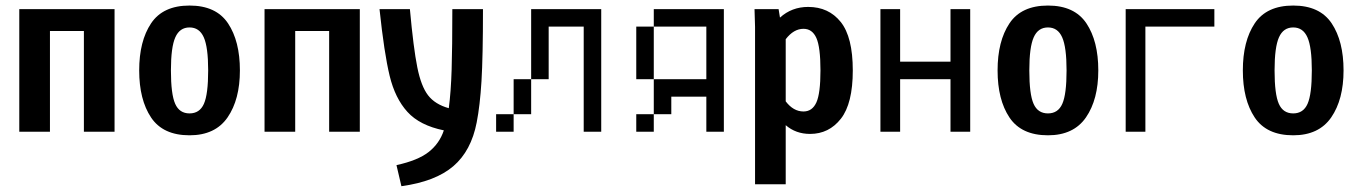

<svg xmlns="http://www.w3.org/2000/svg" viewBox="-20 -470 4852 685"><path d="M279.3 0V-359.4H158.2V0H48.8V-437.5H388.7V0Z M476.6 -218.8Q476.6 -323.2 519 -386.7Q561.5 -450.2 656.2 -450.2Q751 -450.2 793.5 -386.7Q835.9 -323.2 835.9 -218.8Q835.9 -115.2 792 -51.3Q748 12.7 656.2 12.7Q561.5 12.7 519 -50.8Q476.6 -114.3 476.6 -218.8ZM722.7 -218.8Q722.7 -301.8 707 -336.9Q691.4 -372.1 656.2 -372.1Q621.1 -372.1 605.5 -336.9Q589.8 -301.8 589.8 -218.8Q589.8 -133.8 605 -99.6Q620.1 -65.4 656.2 -65.4Q692.4 -65.4 707.5 -99.6Q722.7 -133.8 722.7 -218.8Z M1154.3 0V-359.4H1033.2V0H923.8V-437.5H1263.7V0Z M1703.1 -437.5Q1703.1 -267.6 1697.8 -180.2Q1692.4 -92.8 1680.7 -33.2Q1661.1 68.4 1597.2 123Q1533.2 177.7 1412.1 194.3L1394.5 119.1Q1470.7 102.5 1509.3 72.3Q1547.9 42 1563.5 -4.9Q1477.5 -22.5 1433.6 -70.8Q1389.6 -119.1 1370.1 -199.7Q1350.6 -280.3 1334 -437.5H1442.4Q1455.1 -297.9 1468.8 -230Q1482.4 -162.1 1507.3 -129.9Q1532.2 -97.7 1581.1 -84Q1588.9 -142.6 1591.3 -221.7Q1593.8 -300.8 1593.8 -437.5Z M2125 -437.5V0H2062.5V-375H1937.5V-187.5H1875V-437.5ZM1812.5 -187.5H1875V-62.5H1812.5ZM1750 0V-62.5H1812.5V0Z M2562.5 -437.5V0H2500V-125H2375V-62.5H2312.5V-187.5H2500V-375H2312.5V-437.5ZM2312.5 -187.5H2250V-375H2312.5ZM2250 0V-62.5H2312.5V0Z M3022.5 -218.8Q3022.5 -100.6 2980 -46.4Q2937.5 7.8 2870.1 7.8Q2819.3 7.8 2783.2 -23.4V187.5H2673.8V-374L2671.9 -437.5H2757.8L2762.7 -407.2Q2804.7 -445.3 2863.3 -445.3Q2936.5 -445.3 2979.5 -391.6Q3022.5 -337.9 3022.5 -218.8ZM2907.2 -218.8Q2907.2 -301.8 2892.6 -334.5Q2877.9 -367.2 2846.7 -367.2Q2811.5 -367.2 2783.2 -330.1V-108.4Q2810.5 -72.3 2846.7 -72.3Q2877.9 -72.3 2892.6 -104.5Q2907.2 -136.7 2907.2 -218.8Z M3371.1 0V-187.5H3191.4V0H3121.1V-437.5H3191.4V-250H3371.1V-437.5H3441.4V0Z M3539.1 -218.8Q3539.1 -323.2 3581.5 -386.7Q3624 -450.2 3718.8 -450.2Q3813.5 -450.2 3856 -386.7Q3898.4 -323.2 3898.4 -218.8Q3898.4 -115.2 3854.5 -51.3Q3810.5 12.7 3718.8 12.7Q3624 12.7 3581.5 -50.8Q3539.1 -114.3 3539.1 -218.8ZM3785.2 -218.8Q3785.2 -301.8 3769.5 -336.9Q3753.9 -372.1 3718.8 -372.1Q3683.6 -372.1 3668 -336.9Q3652.3 -301.8 3652.3 -218.8Q3652.3 -133.8 3667.5 -99.6Q3682.6 -65.4 3718.8 -65.4Q3754.9 -65.4 3770 -99.6Q3785.2 -133.8 3785.2 -218.8Z M4066.4 -375V0H3996.1V-437.5H4312.5V-375Z M4414.1 -218.8Q4414.1 -323.2 4456.5 -386.7Q4499 -450.2 4593.8 -450.2Q4688.5 -450.2 4731 -386.7Q4773.4 -323.2 4773.4 -218.8Q4773.4 -115.2 4729.5 -51.3Q4685.5 12.7 4593.8 12.7Q4499 12.7 4456.5 -50.8Q4414.1 -114.3 4414.1 -218.8ZM4660.2 -218.8Q4660.2 -301.8 4644.5 -336.9Q4628.9 -372.1 4593.8 -372.1Q4558.6 -372.1 4543 -336.9Q4527.3 -301.8 4527.3 -218.8Q4527.3 -133.8 4542.5 -99.6Q4557.6 -65.4 4593.8 -65.4Q4629.9 -65.4 4645 -99.6Q4660.2 -133.8 4660.2 -218.8Z"/></svg>

Font: Sudo
Style: Bold
Weight: 700
Monospace: yes
Designer: Jens Kutilek
Foundry: Jens Kutilek
Version: Version 0.040